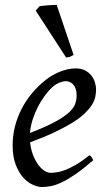

<svg xmlns="http://www.w3.org/2000/svg" viewBox="-20 -732 433 772"><path d="M190.9 -381.8Q174.8 -367.2 159.4 -346.2Q144 -325.2 131.6 -300.8Q119.1 -276.4 110.8 -249.8Q102.5 -223.1 100.6 -197.3Q164.6 -222.2 201.9 -242.4Q239.3 -262.7 258.3 -280.8Q277.3 -298.8 282.7 -315.4Q288.1 -332 288.1 -349.1Q288.1 -364.3 284.2 -375.2Q280.3 -386.2 273.9 -392.8Q267.6 -399.4 259.5 -402.6Q251.5 -405.8 243.2 -405.8Q235.4 -405.8 220.2 -400.1Q205.1 -394.5 190.9 -381.8ZM366.2 -371.1Q366.2 -357.4 363 -342.3Q359.9 -327.1 349.9 -311Q339.8 -294.9 322 -277.3Q304.2 -259.8 274.7 -241Q245.1 -222.2 202.6 -201.9Q160.2 -181.6 101.1 -159.7Q104 -132.3 112.5 -109.9Q121.1 -87.4 132.6 -71.3Q144 -55.2 157.5 -46.1Q170.9 -37.1 184.1 -37.1Q194.3 -37.1 209 -39.3Q223.6 -41.5 242.9 -48.8Q262.2 -56.2 286.4 -70.3Q310.5 -84.5 339.8 -107.9Q345.2 -105 349.4 -98.4Q353.5 -91.8 355 -87.9Q314.9 -53.2 284.2 -32Q253.4 -10.7 229.2 0.7Q205.1 12.2 185.8 16.1Q166.5 20 148.9 20Q132.8 20 112.3 11Q91.8 2 73.7 -17.8Q55.7 -37.6 43.2 -69.6Q30.8 -101.6 30.8 -147.9Q30.8 -186 40 -222.9Q49.3 -259.8 66.7 -293.7Q84 -327.6 109.4 -357.9Q134.8 -388.2 167 -413.1Q178.2 -421.9 192.4 -429.9Q206.5 -438 221.9 -444.1Q237.3 -450.2 253.2 -453.6Q269 -457 284.2 -457Q305.2 -457 320.6 -449.5Q335.9 -441.9 346.2 -429.7Q356.4 -417.5 361.3 -402.1Q366.2 -386.7 366.2 -371.1ZM275.9 -511.2Q266.1 -505.4 260.3 -503.4Q254.4 -501.5 245.6 -501L123.5 -689.5L139.2 -707Q145 -708 154.1 -709Q163.1 -710 173.1 -710.7Q183.1 -711.4 192.4 -711.9Q201.7 -712.4 208 -712.4Z"/></svg>

Font: Gentium Plus
Style: Italic
Weight: 400
Italic angle: -8°
Designer: J. Victor Gaultney, Annie Olsen, Iska Routamaa
Foundry: SIL International
Version: Version 1.510